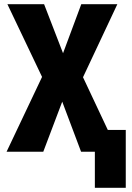

<svg xmlns="http://www.w3.org/2000/svg" viewBox="-20 -731 636 925"><path d="M192.4 -710.9 283.7 -474.6 371.6 -710.9H545.4L379.9 -358.9L548.8 0H370.6L279.8 -241.2L188.5 0H11.7L182.6 -360.4L15.6 -710.9ZM585.9 -105V173.8H437V-105Z"/></svg>

Font: Roboto Condensed ExtraBold
Style: Regular
Weight: 800
Designer: Christian Robertson
Foundry: Google
Version: Version 3.008; 2023